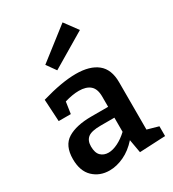

<svg xmlns="http://www.w3.org/2000/svg" viewBox="-199 -936 955 1057"><g transform="rotate(-30 278.5 -407.0)"><path d="M378 7 363 -78Q323 -33 276 -11Q229 11 184 11Q122 11 80.5 -28.5Q39 -68 39 -144Q39 -230 93.5 -263.5Q148 -297 245 -297H351V-362Q351 -411 326 -432.5Q301 -454 255 -454Q215 -454 164 -439L153 -365H76L68 -505Q198 -543 287 -543Q375 -543 423 -504.5Q471 -466 471 -384V-83L542 -63V-1ZM160 -155Q160 -114 179 -95.5Q198 -77 228 -77Q255 -77 287.5 -93Q320 -109 351 -138V-228H264Q205 -228 182.5 -210Q160 -192 160 -155ZM209 -611 167 -670 366 -825 428 -741Z"/></g></svg>

Font: Bitter SemiBold
Style: Regular
Weight: 600
Designer: Sol Matas, and Bitter project Authors
Foundry: Sol Matas
Version: Version 2.001